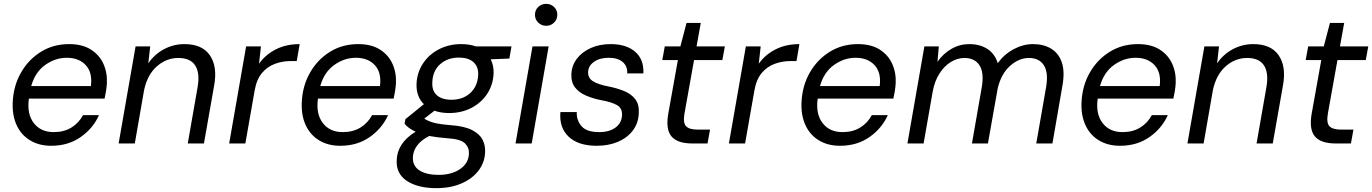

<svg xmlns="http://www.w3.org/2000/svg" viewBox="-20 -745 7125 997"><path d="M246 12Q183 12 136.5 -16Q90 -44 66.5 -95Q43 -146 46 -214Q50 -300 89 -368Q128 -436 192.5 -476Q257 -516 339 -516Q407 -516 451.5 -488Q496 -460 517 -413.5Q538 -367 535 -311Q534 -294 530.5 -272Q527 -250 523 -233H130Q119 -154 155 -106.5Q191 -59 259 -59Q312 -59 350.5 -82.5Q389 -106 411 -147H494Q463 -78 398.5 -33Q334 12 246 12ZM327 -445Q267 -445 214.5 -407.5Q162 -370 142 -298H452Q461 -368 425.5 -406.5Q390 -445 327 -445Z M596 0 684 -504H760L750 -416Q782 -463 831.5 -489.5Q881 -516 938 -516Q1030 -516 1070 -457.5Q1110 -399 1092 -301L1039 0H955L1006 -292Q1019 -365 994 -404.5Q969 -444 906 -444Q844 -444 794.5 -400.5Q745 -357 728 -276L680 0Z M1170 0 1258 -504H1335L1325 -414Q1358 -461 1412 -488.5Q1466 -516 1536 -516L1521 -428H1491Q1447 -428 1407.5 -413.5Q1368 -399 1340 -365.5Q1312 -332 1302 -273L1254 0Z M1747 12Q1684 12 1637.5 -16Q1591 -44 1567.5 -95Q1544 -146 1547 -214Q1551 -300 1590 -368Q1629 -436 1693.5 -476Q1758 -516 1840 -516Q1908 -516 1952.5 -488Q1997 -460 2018 -413.5Q2039 -367 2036 -311Q2035 -294 2031.5 -272Q2028 -250 2024 -233H1631Q1620 -154 1656 -106.5Q1692 -59 1760 -59Q1813 -59 1851.5 -82.5Q1890 -106 1912 -147H1995Q1964 -78 1899.5 -33Q1835 12 1747 12ZM1828 -445Q1768 -445 1715.5 -407.5Q1663 -370 1643 -298H1953Q1962 -368 1926.5 -406.5Q1891 -445 1828 -445Z M2312 -158Q2270 -158 2236 -170L2183 -129Q2203 -116 2231.5 -108Q2260 -100 2321 -95Q2391 -90 2430.5 -70Q2470 -50 2485.5 -20Q2501 10 2499 46Q2497 98 2465.5 140Q2434 182 2377.5 207Q2321 232 2246 232Q2150 232 2093 194.5Q2036 157 2040 86Q2041 44 2065 6.5Q2089 -31 2138 -61Q2119 -70 2105 -80Q2091 -90 2081 -102L2085 -126L2181 -204Q2140 -245 2143 -312Q2146 -369 2176.5 -415.5Q2207 -462 2259 -489Q2311 -516 2375 -516Q2418 -516 2451 -504H2636L2625 -441L2528 -437Q2545 -404 2543 -362Q2540 -304 2510 -258Q2480 -212 2428.5 -185Q2377 -158 2312 -158ZM2324 -227Q2384 -227 2422 -262Q2460 -297 2463 -355Q2465 -399 2438.5 -422.5Q2412 -446 2363 -446Q2304 -446 2265.5 -411.5Q2227 -377 2225 -319Q2222 -274 2248.5 -250.5Q2275 -227 2324 -227ZM2124 72Q2122 116 2157.5 139.5Q2193 163 2258 163Q2325 163 2369 133Q2413 103 2415 53Q2417 22 2394.5 -0.5Q2372 -23 2304 -27Q2250 -31 2209 -39Q2166 -17 2145.5 11.5Q2125 40 2124 72Z M2816 -611Q2792 -611 2775 -627.5Q2758 -644 2758 -668Q2758 -693 2775 -709Q2792 -725 2816 -725Q2840 -725 2857 -709Q2874 -693 2874 -668Q2874 -644 2857 -627.5Q2840 -611 2816 -611ZM2657 0 2745 -504H2829L2741 0Z M3079 12Q2982 12 2932.5 -35.5Q2883 -83 2890 -163H2975Q2973 -121 2999.5 -90Q3026 -59 3091 -59Q3144 -59 3176 -82.5Q3208 -106 3210 -147Q3212 -184 3182.5 -200Q3153 -216 3101 -225Q3060 -233 3023.5 -248.5Q2987 -264 2966 -291Q2945 -318 2947 -361Q2949 -405 2975.5 -440Q3002 -475 3047.5 -495.5Q3093 -516 3151 -516Q3232 -516 3278 -476.5Q3324 -437 3321 -364H3237Q3239 -401 3213.5 -423Q3188 -445 3141 -445Q3094 -445 3064.5 -424Q3035 -403 3034 -372Q3032 -340 3059.5 -323Q3087 -306 3140 -296Q3185 -287 3221.5 -272Q3258 -257 3279 -229.5Q3300 -202 3297 -157Q3295 -105 3266 -67Q3237 -29 3188.5 -8.5Q3140 12 3079 12Z M3575 0Q3498 0 3467 -36.5Q3436 -73 3450 -154L3500 -433H3419L3432 -504H3513L3545 -626H3619L3597 -504H3744L3731 -433H3584L3534 -154Q3526 -106 3543 -89Q3560 -72 3603 -72H3667L3654 0Z M3765 0 3853 -504H3930L3920 -414Q3953 -461 4007 -488.5Q4061 -516 4131 -516L4116 -428H4086Q4042 -428 4002.5 -413.5Q3963 -399 3935 -365.5Q3907 -332 3897 -273L3849 0Z M4342 12Q4279 12 4232.5 -16Q4186 -44 4162.5 -95Q4139 -146 4142 -214Q4146 -300 4185 -368Q4224 -436 4288.5 -476Q4353 -516 4435 -516Q4503 -516 4547.5 -488Q4592 -460 4613 -413.5Q4634 -367 4631 -311Q4630 -294 4626.5 -272Q4623 -250 4619 -233H4226Q4215 -154 4251 -106.5Q4287 -59 4355 -59Q4408 -59 4446.5 -82.5Q4485 -106 4507 -147H4590Q4559 -78 4494.5 -33Q4430 12 4342 12ZM4423 -445Q4363 -445 4310.5 -407.5Q4258 -370 4238 -298H4548Q4557 -368 4521.5 -406.5Q4486 -445 4423 -445Z M4692 0 4780 -504H4855L4848 -424Q4878 -467 4921 -491.5Q4964 -516 5013 -516Q5068 -516 5107 -491Q5146 -466 5161 -417Q5194 -463 5243.5 -489.5Q5293 -516 5344 -516Q5399 -516 5438 -492.5Q5477 -469 5493.5 -421.5Q5510 -374 5497 -301L5445 0H5361L5412 -292Q5425 -368 5400.5 -406Q5376 -444 5323 -444Q5271 -444 5225 -403Q5179 -362 5161 -287L5110 0H5027L5078 -292Q5091 -368 5066 -406Q5041 -444 4988 -444Q4952 -444 4918 -423.5Q4884 -403 4858.5 -363.5Q4833 -324 4823 -268L4776 0Z M5796 12Q5733 12 5686.5 -16Q5640 -44 5616.5 -95Q5593 -146 5596 -214Q5600 -300 5639 -368Q5678 -436 5742.5 -476Q5807 -516 5889 -516Q5957 -516 6001.5 -488Q6046 -460 6067 -413.5Q6088 -367 6085 -311Q6084 -294 6080.5 -272Q6077 -250 6073 -233H5680Q5669 -154 5705 -106.5Q5741 -59 5809 -59Q5862 -59 5900.5 -82.5Q5939 -106 5961 -147H6044Q6013 -78 5948.5 -33Q5884 12 5796 12ZM5877 -445Q5817 -445 5764.5 -407.5Q5712 -370 5692 -298H6002Q6011 -368 5975.5 -406.5Q5940 -445 5877 -445Z M6146 0 6234 -504H6310L6300 -416Q6332 -463 6381.5 -489.5Q6431 -516 6488 -516Q6580 -516 6620 -457.5Q6660 -399 6642 -301L6589 0H6505L6556 -292Q6569 -365 6544 -404.5Q6519 -444 6456 -444Q6394 -444 6344.5 -400.5Q6295 -357 6278 -276L6230 0Z M6916 0Q6839 0 6808 -36.5Q6777 -73 6791 -154L6841 -433H6760L6773 -504H6854L6886 -626H6960L6938 -504H7085L7072 -433H6925L6875 -154Q6867 -106 6884 -89Q6901 -72 6944 -72H7008L6995 0Z"/></svg>

Font: DM Sans Italic
Style: Regular
Weight: 400
Italic angle: -10°
Designer: Colophon Foundry, Jonny Pinhorn
Foundry: Colophon Foundry
Version: Version 4.004; ttfautohint (v1.8.4.7-5d5b)